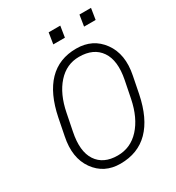

<svg xmlns="http://www.w3.org/2000/svg" viewBox="-209 -1015 1057 1152"><g transform="rotate(-30 319.5 -439.0)"><path d="M590.3 -294.9Q559.6 -143.6 483.4 -66.7Q407.2 10.3 285.6 10.3Q173.3 10.3 111.3 -76.7Q49.3 -163.6 77.1 -299.3L100.1 -415.5Q130.4 -566.4 205.3 -643.8Q280.3 -721.2 399.4 -721.2Q513.7 -721.2 577.1 -633.8Q640.6 -546.4 613.3 -411.1ZM557.6 -412.1Q582 -535.2 536.1 -602.5Q490.2 -669.9 389.2 -669.9Q302.2 -669.9 241.2 -601.8Q180.2 -533.7 157.2 -416.5L133.8 -299.3Q108.4 -175.3 152.8 -107.9Q197.3 -40.5 295.9 -40.5Q385.7 -40.5 448 -108.6Q510.3 -176.8 534.2 -294.9ZM586.9 -811.5H506.8L519 -888.2H599.1ZM374 -811.5H293.5L305.7 -888.2H386.2Z"/></g></svg>

Font: Franko
Style: Light Italic
Weight: 300
Designer: Google
Version: Version 1.200310; 2013